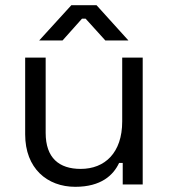

<svg xmlns="http://www.w3.org/2000/svg" viewBox="-20 -711 652 740"><path d="M270 9C370 9 417 -36 439 -83H453V0H530V-489H451V-243C451 -122 384 -60 291 -60C208 -60 156 -102 156 -199V-489H77V-193C77 -62 162 9 270 9ZM131 -555H221L296 -639H310L386 -555H475L352 -691H255Z"/></svg>

Font: Meta Space
Style: Regular
Weight: 400
Designer: Meta Pool / Florian Karsten
Foundry: Meta Pool / Florian Karsten
Version: Version 2.000;Glyphs 3.1.1 (3137)